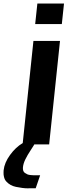

<svg xmlns="http://www.w3.org/2000/svg" viewBox="-96 -807 378 1073"><path d="M103.5 245.1Q85.4 245.1 65.9 245.1Q64 245.1 62 245.6Q44.4 245.6 27.8 243.2Q9.3 240.7 -7.1 237.3Q-23.4 233.9 -36.9 226.3Q-50.3 218.8 -60.1 208Q-69.8 198.2 -73.7 181.6Q-76.7 170.4 -76.2 157.2Q-76.2 150.9 -75.7 144.5Q-71.3 102.5 -40 59.3Q-8.8 16.1 30.8 -7.3H100.1Q94.2 3.9 75.7 32Q57.1 60.1 45.7 83.5Q34.2 106.9 32.2 127.9Q31.2 138.7 33.9 147Q36.6 155.3 43.7 159.9Q50.8 164.6 57.4 167.5Q64 170.4 75.9 171.4Q87.9 172.4 94.2 172.6Q100.6 172.9 113 172.6Q125.5 172.4 128.4 172.4ZM30.3 0 90.8 -578.1H239.3L178.7 0ZM100.6 -672.4 112.8 -787.1H261.7L249.5 -672.4Z"/></svg>

Font: Oswald
Style: Demi-Bold
Weight: 600
Designer: Vernon Adams
Foundry: Vernon Adams
Version: 3.0; ttfautohint (v0.94.23-7a4d-dirty) -l 8 -r 50 -G 200 -x 